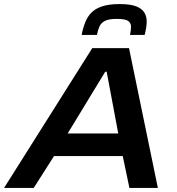

<svg xmlns="http://www.w3.org/2000/svg" viewBox="-52 -925 872 945"><path d="M-32 0 402 -688H583L725 0H585L552 -157H214L114 0ZM281 -268H530L473 -572H466ZM350 -753Q356 -786 367 -814Q378 -842 397 -862Q416 -882 450 -893.5Q484 -905 536 -905Q589 -905 617.5 -894Q646 -883 658 -864Q670 -845 670 -819Q670 -804 667.5 -788.5Q665 -773 660 -753H588Q590 -765 591.5 -774.5Q593 -784 593 -793Q593 -811 579.5 -821.5Q566 -832 523 -832Q484 -832 465 -822.5Q446 -813 438 -795.5Q430 -778 425 -753Z"/></svg>

Font: Saira Expanded SemiBold
Style: Italic
Weight: 600
Width: 7
Italic angle: -12°
Designer: Hector Gatti with collaboration of the Omnibus-Type team
Foundry: Omnibus-Type
Version: Version 1.101